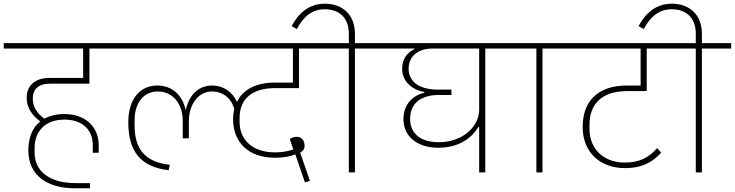

<svg xmlns="http://www.w3.org/2000/svg" viewBox="-40 -931 3969 1037"><path d="M365 86H446V58H369C222 58 147 -10 147 -106V-135C147 -212 196 -285 308 -285C403 -285 461 -231 461 -149V-106H493V-148C493 -244 423 -315 308 -315C264 -315 228 -306 200 -290C157 -320 137 -357 137 -399C137 -449 168 -479 229 -479H443V-669H586V-698H-20V-669H409V-510H227C148 -510 104 -468 104 -403C104 -351 131 -310 176 -276V-274C133 -239 113 -184 113 -119C113 15 213 86 365 86Z M551 -669H1542V-485H1444C1341 -485 1270 -445 1241 -382H1239C1216 -434 1167 -469 1106 -469C1027 -469 980 -412 964 -339H962C946 -413 894 -469 809 -469C718 -469 653 -398 653 -271C653 -117 716 -29 871 -12L877 -41C726 -57 687 -146 687 -253V-283C687 -377 738 -437 811 -437C893 -437 947 -372 947 -277V-184H980V-275C980 -370 1033 -437 1105 -437C1170 -437 1212 -393 1225 -343C1221 -321 1219 -307 1219 -287C1219 -166 1298 -79 1446 -79C1490 -79 1527 -86 1555 -97L1563 -74L1607 54L1634 46L1589 -84L1581 -106C1600 -118 1605 -128 1605 -144C1605 -169 1591 -192 1563 -192C1548 -192 1534 -187 1525 -180L1544 -124C1523 -116 1488 -108 1447 -108C1314 -108 1254 -184 1254 -273V-295C1254 -391 1316 -455 1444 -455H1575V-669H1726V-698H551Z M1844 0H1877V-669H2035V-698H1877V-748C1877 -851 1811 -911 1714 -911C1630 -911 1572 -860 1535 -790L1563 -774C1597 -838 1643 -881 1714 -881C1790 -881 1844 -837 1844 -749V-698H1686V-669H1844Z M2548 0H2581V-669H2739V-698H1995V-669H2199V-666C2162 -650 2132 -614 2132 -560C2132 -493 2182 -447 2252 -434V-430C2189 -416 2139 -367 2139 -288C2139 -200 2206 -133 2328 -133C2447 -133 2513 -194 2544 -245H2548ZM2330 -163C2223 -163 2175 -217 2175 -289C2175 -369 2229 -418 2330 -418H2398V-447H2327C2213 -447 2167 -498 2167 -560C2167 -622 2211 -669 2298 -669H2548V-339C2548 -248 2460 -163 2330 -163Z M2857 0H2890V-669H3048V-698H2699V-669H2857Z M3335 -23C3430 -23 3489 -58 3531 -107L3509 -131C3466 -81 3415 -53 3334 -53C3218 -53 3144 -129 3144 -232V-259C3144 -362 3204 -439 3347 -439H3453V-669H3600V-698H3008V-669H3420V-469H3346C3189 -469 3107 -385 3107 -245C3107 -106 3204 -23 3335 -23Z M3718 0H3751V-669H3909V-698H3751V-748C3751 -851 3685 -911 3588 -911C3504 -911 3446 -860 3409 -790L3437 -774C3471 -838 3517 -881 3588 -881C3664 -881 3718 -837 3718 -749V-698H3560V-669H3718Z"/></svg>

Font: IBM Plex Devanagari ExtraLight
Style: Regular
Weight: 200
Designer: Mike Abbink, Paul van der Laan, Pieter van Rosmalen, Erin McLaughlin
Foundry: Bold Monday
Version: Version 1.0